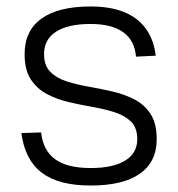

<svg xmlns="http://www.w3.org/2000/svg" viewBox="-20 -567 549 593"><path d="M260 6Q161 6 109 -33.5Q57 -73 46 -156L107 -158Q113 -102 150.5 -75Q188 -48 260 -48Q329 -48 366.5 -71Q404 -94 404 -137Q404 -172 385 -191Q366 -210 335 -220Q304 -230 267 -236.5Q230 -243 193 -251.5Q156 -260 125 -276.5Q94 -293 75 -322Q56 -351 56 -400Q56 -472 108 -509.5Q160 -547 260 -547Q320 -547 362.5 -530Q405 -513 430 -479Q455 -445 461 -395L400 -392Q396 -442 360.5 -467.5Q325 -493 260 -493Q190 -493 153 -469Q116 -445 116 -400Q116 -365 135 -345.5Q154 -326 185 -316Q216 -306 253 -299.5Q290 -293 327 -284.5Q364 -276 395 -260Q426 -244 445 -215Q464 -186 464 -137Q464 -67 412 -30.5Q360 6 260 6Z"/></svg>

Font: Pathway Extreme 8pt Thin
Style: Regular
Weight: 100
Designer: Eduardo Rodriguez Tunni
Foundry: Eduardo Rodriguez Tunni
Version: Version 1.000